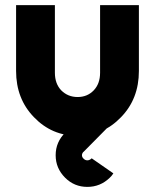

<svg xmlns="http://www.w3.org/2000/svg" viewBox="-20 -520 607 752"><path d="M424 159 339 100Q338 101 337.5 101.5Q337 102 337 102Q330 108 322 108Q314 108 308 102Q301 96 301 88Q301 84 303 80Q305 76 308 74L398 -17H262Q246 -11 236 -1Q198 36 198 88Q198 139 235 176Q271 212 322 212Q373 212 410 176Q414 172 417.5 168Q421 164 424 159ZM43 -500V-242Q43 -133 113 -61Q183 12 284 12Q384 12 454 -61Q524 -133 524 -242V-500H372V-235Q372 -192 347 -166Q322 -140 284 -140Q246 -140 220 -166Q195 -192 195 -235V-500Z"/></svg>

Font: Unageo
Style: ExtraBold
Weight: 800
Designer: Richard Sepsi
Foundry: Richard Sepsi
Version: Version 2.000